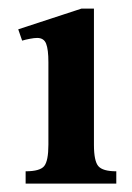

<svg xmlns="http://www.w3.org/2000/svg" viewBox="-20 -437 313 457"><path d="M256.8 0H41V-29.3Q75.2 -29.3 85.2 -41.7Q95.2 -54.2 95.2 -92.8V-289.1Q95.2 -319.3 89.8 -333Q84.5 -346.7 68.4 -346.7Q61.5 -346.7 51.3 -344.7Q41 -342.8 32.7 -340.3L23.4 -367.2L173.8 -416.5H203.6V-92.3Q203.6 -53.7 214.1 -41.5Q224.6 -29.3 256.8 -29.3Z"/></svg>

Font: Scheherazade New SemiBold
Style: Regular
Weight: 600
Designer: SIL International
Foundry: SIL International
Version: Version 4.000